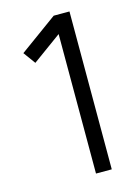

<svg xmlns="http://www.w3.org/2000/svg" viewBox="-111 -784 615 847"><g transform="rotate(-15 196.5 -360.5)"><path d="M292 0H220V-637L88 -541L48 -596L220 -721H292Z"/></g></svg>

Font: SUITE
Style: Regular
Weight: 400
Designer: Sun
Foundry: Sun
Version: Version 2.040